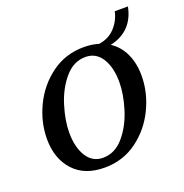

<svg xmlns="http://www.w3.org/2000/svg" viewBox="-110 -672 748 781"><g transform="rotate(-20 264.5 -282.0)"><path d="M407 -451Q444 -427 463 -385.5Q482 -344 482 -291Q482 -218 448.5 -148.5Q415 -79 354 -34.5Q293 10 214 10Q127 10 79.5 -42.5Q32 -95 32 -179Q32 -252 65.5 -321.5Q99 -391 160 -435.5Q221 -480 300 -480Q335 -480 364 -471Q407 -477 434 -506.5Q461 -536 469 -574H526Q506 -473 407 -451ZM388 -297Q388 -361 363 -400.5Q338 -440 293 -440Q241 -440 203 -395.5Q165 -351 145.5 -288Q126 -225 126 -173Q126 -109 151 -69.5Q176 -30 221 -30Q273 -30 311 -74.5Q349 -119 368.5 -182Q388 -245 388 -297Z"/></g></svg>

Font: Philosopher
Style: Italic
Weight: 400
Italic angle: -10°
Designer: Jovanny Lemonad
Foundry: Jovanny Lemonad
Version: Version 2.000